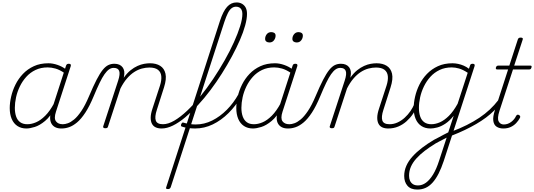

<svg xmlns="http://www.w3.org/2000/svg" viewBox="-20 -1039 4389 1578"><path d="M197 17Q154 17 123 -3.5Q92 -24 76 -62Q60 -100 60 -151Q60 -194 71.5 -244.5Q83 -295 107 -343.5Q131 -392 168.5 -431.5Q206 -471 258 -495Q310 -519 378 -519Q414 -519 453 -505.5Q492 -492 522 -469L511 -438Q470 -466 436 -475.5Q402 -485 372 -485Q316 -485 272 -464Q228 -443 196 -407.5Q164 -372 143 -328.5Q122 -285 112 -239.5Q102 -194 102 -153Q102 -112 112.5 -81.5Q123 -51 146 -34.5Q169 -18 205 -18Q239 -18 276.5 -34Q314 -50 352 -88Q390 -126 425 -191L433 -154Q395 -82 350.5 -45Q306 -8 265.5 4.5Q225 17 197 17ZM483 17Q456 17 436 7.5Q416 -2 404.5 -20.5Q393 -39 392 -65.5Q391 -92 402 -126L523 -500Q526 -508 531 -511.5Q536 -515 546 -515Q558 -515 561 -508.5Q564 -502 561 -494L440 -121Q422 -66 440 -42Q458 -18 495 -18Q501 -18 504 -12.5Q507 -7 506 -0.5Q505 6 499.5 11.5Q494 17 483 17Z M487 17Q478 17 474 11.5Q470 6 471.5 -0.5Q473 -7 479.5 -12.5Q486 -18 498 -18Q514 -18 537.5 -26Q561 -34 589 -57Q617 -80 648.5 -126.5Q680 -173 712 -249Q747 -332 774 -384Q801 -436 824 -464.5Q847 -493 870 -504Q893 -515 920 -515Q930 -515 933 -510Q936 -505 934 -498Q932 -491 926.5 -486Q921 -481 913 -481Q894 -481 876 -468.5Q858 -456 839 -429Q820 -402 798.5 -357.5Q777 -313 750 -248Q716 -166 681.5 -113.5Q647 -61 613.5 -33Q580 -5 548.5 6Q517 17 487 17Z M1308 17Q1280 17 1259.5 7.5Q1239 -2 1228.5 -22.5Q1218 -43 1218.5 -73.5Q1219 -104 1233 -146L1295 -336Q1309 -380 1305.5 -413.5Q1302 -447 1278 -465.5Q1254 -484 1208 -484Q1178 -484 1146 -475.5Q1114 -467 1083 -447Q1052 -427 1023.5 -394Q995 -361 970 -312L868 0Q866 8 861.5 11.5Q857 15 845 15Q836 15 831 11Q826 7 828 0L951 -376Q969 -431 959.5 -456Q950 -481 915 -481Q906 -481 902 -486Q898 -491 899 -498Q900 -505 905.5 -510Q911 -515 920 -515Q943 -515 960 -507.5Q977 -500 987.5 -486Q998 -472 1001 -453Q1004 -434 999 -410L997 -400Q1024 -438 1052.5 -461Q1081 -484 1110 -497Q1139 -510 1165 -514.5Q1191 -519 1213 -519Q1263 -519 1296.5 -498Q1330 -477 1340 -433.5Q1350 -390 1328 -321L1269 -136Q1250 -78 1260.5 -48Q1271 -18 1320 -18Q1326 -18 1329 -12.5Q1332 -7 1331 -0.5Q1330 6 1324.5 11.5Q1319 17 1308 17Z M1308 17Q1299 17 1296 11.5Q1293 6 1295 -0.5Q1297 -7 1303.5 -12.5Q1310 -18 1319 -18Q1362 -18 1412.5 -47.5Q1463 -77 1517.5 -128.5Q1572 -180 1626.5 -247Q1681 -314 1731.5 -389.5Q1782 -465 1826 -542.5Q1870 -620 1902.5 -692Q1935 -764 1953.5 -823.5Q1972 -883 1972 -924Q1972 -933 1977.5 -938Q1983 -943 1990.5 -943Q1998 -943 2004 -938Q2010 -933 2010 -924Q2010 -885 1995 -830Q1980 -775 1952 -710.5Q1924 -646 1886 -575.5Q1848 -505 1803.5 -434.5Q1759 -364 1709 -297.5Q1659 -231 1606.5 -174.5Q1554 -118 1502 -74.5Q1450 -31 1401 -7Q1352 17 1308 17Z M1360 515Q1351 515 1346.5 511.5Q1342 508 1346 500L1788 -868Q1814 -947 1846.5 -983Q1879 -1019 1924 -1019Q1950 -1019 1969.5 -1007.5Q1989 -996 1999.5 -976Q2010 -956 2010 -925Q2010 -916 2004 -911Q1998 -906 1990.5 -906Q1983 -906 1977.5 -911Q1972 -916 1972 -925Q1972 -945 1965.5 -958Q1959 -971 1947.5 -977.5Q1936 -984 1920 -984Q1900 -984 1883.5 -971.5Q1867 -959 1853 -931.5Q1839 -904 1824 -859L1383 500Q1379 508 1374.5 511.5Q1370 515 1360 515ZM1583 17Q1552 17 1522.5 12.5Q1493 8 1474 1Q1468 -1 1467.5 -7Q1467 -13 1470 -19.5Q1473 -26 1477.5 -30Q1482 -34 1488 -31Q1503 -26 1531.5 -21Q1560 -16 1586 -16Q1595 -16 1599.5 -11Q1604 -6 1603.5 0.5Q1603 7 1597.5 12Q1592 17 1583 17Z M1583 17Q1574 17 1569 12Q1564 7 1564 0.5Q1564 -6 1570 -11Q1576 -16 1588 -16Q1659 -16 1724 -48.5Q1789 -81 1844.5 -137Q1900 -193 1940 -265Q1945 -273 1953.5 -272.5Q1962 -272 1966.5 -265.5Q1971 -259 1964 -248Q1918 -169 1858 -109.5Q1798 -50 1728.5 -16.5Q1659 17 1583 17Z M2059 17Q2016 17 1985 -3.5Q1954 -24 1938 -62Q1922 -100 1922 -151Q1922 -194 1933.5 -244.5Q1945 -295 1969 -343.5Q1993 -392 2030.5 -431.5Q2068 -471 2120 -495Q2172 -519 2240 -519Q2276 -519 2315 -505.5Q2354 -492 2384 -469L2373 -438Q2332 -466 2298 -475.5Q2264 -485 2234 -485Q2178 -485 2134 -464Q2090 -443 2058 -407.5Q2026 -372 2005 -328.5Q1984 -285 1974 -239.5Q1964 -194 1964 -153Q1964 -112 1975 -81.5Q1986 -51 2008.5 -34.5Q2031 -18 2067 -18Q2101 -18 2138.5 -34Q2176 -50 2214 -88Q2252 -126 2287 -191L2295 -154Q2257 -82 2212.5 -45Q2168 -8 2127.5 4.5Q2087 17 2059 17ZM2345 17Q2318 17 2298 7.5Q2278 -2 2266.5 -20.5Q2255 -39 2254 -65.5Q2253 -92 2264 -126L2385 -500Q2388 -508 2393 -511.5Q2398 -515 2408 -515Q2420 -515 2423 -508.5Q2426 -502 2423 -494L2302 -121Q2284 -66 2302 -42Q2320 -18 2357 -18Q2363 -18 2366 -12.5Q2369 -7 2368 -0.5Q2367 6 2361.5 11.5Q2356 17 2345 17Z M2349 17Q2340 17 2336 11.5Q2332 6 2333.5 -0.5Q2335 -7 2341.5 -12.5Q2348 -18 2360 -18Q2376 -18 2399.5 -26Q2423 -34 2451 -57Q2479 -80 2510.5 -126.5Q2542 -173 2574 -249Q2609 -332 2636 -384Q2663 -436 2686 -464.5Q2709 -493 2732 -504Q2755 -515 2782 -515Q2792 -515 2795 -510Q2798 -505 2796 -498Q2794 -491 2788.5 -486Q2783 -481 2775 -481Q2756 -481 2738 -468.5Q2720 -456 2701 -429Q2682 -402 2660.5 -357.5Q2639 -313 2612 -248Q2578 -166 2543.5 -113.5Q2509 -61 2475.5 -33Q2442 -5 2410.5 6Q2379 17 2349 17Z M2195 -690Q2179 -690 2169 -697.5Q2159 -705 2159 -719Q2159 -741 2172.5 -758Q2186 -775 2209 -775Q2225 -775 2235 -768Q2245 -761 2245 -746Q2245 -725 2231.5 -707.5Q2218 -690 2195 -690ZM2419 -690Q2403 -690 2393 -697.5Q2383 -705 2383 -719Q2383 -741 2397 -758Q2411 -775 2433 -775Q2449 -775 2459 -768Q2469 -761 2469 -746Q2469 -725 2455.5 -707.5Q2442 -690 2419 -690Z M3170 17Q3142 17 3121.5 7.5Q3101 -2 3090.5 -22.5Q3080 -43 3080.5 -73.5Q3081 -104 3095 -146L3157 -336Q3171 -380 3167.5 -413.5Q3164 -447 3140 -465.5Q3116 -484 3070 -484Q3040 -484 3008 -475.5Q2976 -467 2945 -447Q2914 -427 2885.5 -394Q2857 -361 2832 -312L2730 0Q2728 8 2723.5 11.5Q2719 15 2707 15Q2698 15 2693 11Q2688 7 2690 0L2813 -376Q2831 -431 2821.5 -456Q2812 -481 2777 -481Q2768 -481 2764 -486Q2760 -491 2761 -498Q2762 -505 2767.5 -510Q2773 -515 2782 -515Q2805 -515 2822 -507.5Q2839 -500 2849.5 -486Q2860 -472 2863 -453Q2866 -434 2861 -410L2859 -400Q2886 -438 2914.5 -461Q2943 -484 2972 -497Q3001 -510 3027 -514.5Q3053 -519 3075 -519Q3125 -519 3158.5 -498Q3192 -477 3202 -433.5Q3212 -390 3190 -321L3131 -136Q3112 -78 3122.5 -48Q3133 -18 3182 -18Q3188 -18 3191 -12.5Q3194 -7 3193 -0.5Q3192 6 3186.5 11.5Q3181 17 3170 17Z M3170 17Q3161 17 3157 11.5Q3153 6 3154.5 -0.5Q3156 -7 3162.5 -12.5Q3169 -18 3181 -18Q3216 -18 3247.5 -32.5Q3279 -47 3306 -71.5Q3333 -96 3353.5 -126Q3374 -156 3386 -186Q3390 -195 3397.5 -195Q3405 -195 3411 -189Q3417 -183 3413 -174Q3398 -138 3375 -104Q3352 -70 3321.5 -42.5Q3291 -15 3253 1Q3215 17 3170 17Z M3410 519Q3356 519 3329 488Q3302 457 3302 407Q3302 364 3319.5 324Q3337 284 3370.5 247Q3404 210 3448.5 176Q3493 142 3547 110Q3567 100 3586.5 89.5Q3606 79 3625.5 68.5Q3645 58 3664 49L3709 -88Q3675 -45 3639.5 -22Q3604 1 3572.5 9Q3541 17 3518 17Q3474 17 3443 -3.5Q3412 -24 3396 -62Q3380 -100 3380 -151Q3380 -194 3391.5 -244.5Q3403 -295 3427 -343.5Q3451 -392 3489 -431.5Q3527 -471 3579 -495Q3631 -519 3699 -519Q3721 -519 3745 -514Q3769 -509 3792 -499Q3815 -489 3834 -474L3843 -500Q3845 -508 3850 -511.5Q3855 -515 3865 -515Q3877 -515 3880 -508.5Q3883 -502 3880 -494L3627 284Q3607 344 3584.5 388Q3562 432 3535.5 461.5Q3509 491 3478 505Q3447 519 3410 519ZM3416 485Q3450 485 3481 462.5Q3512 440 3539.5 395Q3567 350 3589 281L3651 92Q3636 100 3620.5 108Q3605 116 3589.5 124Q3574 132 3560 140Q3511 170 3471 200.5Q3431 231 3401.5 264Q3372 297 3357 331.5Q3342 366 3342 405Q3342 428 3349.5 445.5Q3357 463 3373 474Q3389 485 3416 485ZM3525 -18Q3559 -18 3595.5 -34Q3632 -50 3669 -86.5Q3706 -123 3741 -186L3824 -441Q3784 -467 3752.5 -476Q3721 -485 3693 -485Q3637 -485 3593 -464Q3549 -443 3517 -407.5Q3485 -372 3464 -328.5Q3443 -285 3433 -239.5Q3423 -194 3423 -153Q3423 -112 3433.5 -81.5Q3444 -51 3467 -34.5Q3490 -18 3525 -18Z M3692 76Q3685 79 3681.5 75Q3678 71 3676.5 64.5Q3675 58 3679 52Q3683 46 3690 43Q3760 17 3816.5 -11.5Q3873 -40 3919.5 -71Q3966 -102 4005 -138.5Q4044 -175 4077 -218Q4086 -231 4093.5 -228Q4101 -225 4103.5 -215.5Q4106 -206 4100 -199Q4073 -162 4042 -131Q4011 -100 3974 -72.5Q3937 -45 3894 -20Q3851 5 3801 29Q3751 53 3692 76Z M4116 17Q4085 17 4062.5 3Q4040 -11 4034.5 -44.5Q4029 -78 4048 -135L4156 -468H4068Q4058 -468 4056 -472.5Q4054 -477 4056 -485Q4059 -493 4063.5 -496.5Q4068 -500 4078 -500H4166L4236 -715Q4239 -723 4244 -726.5Q4249 -730 4260 -730Q4270 -730 4274.5 -726Q4279 -722 4276 -714L4206 -500H4336Q4347 -500 4348.5 -496Q4350 -492 4348 -484Q4345 -474 4340.5 -471Q4336 -468 4326 -468H4196L4085 -128Q4065 -66 4078.5 -41Q4092 -16 4120 -16Q4154 -16 4181.5 -37Q4209 -58 4221 -85Q4224 -91 4230 -95Q4236 -99 4245 -94Q4253 -90 4255 -83.5Q4257 -77 4253 -70Q4241 -47 4222 -27Q4203 -7 4177 5Q4151 17 4116 17Z"/></svg>

Font: Playwrite RO Thin
Style: Regular
Weight: 250
Version: Version 1.002